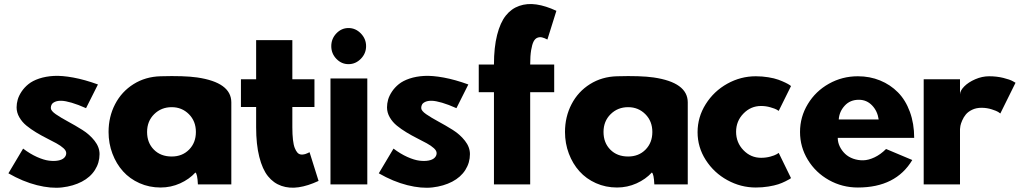

<svg xmlns="http://www.w3.org/2000/svg" viewBox="-20 -900 4998 937"><path d="M21 -54.2 92.8 -174.8Q127 -148.9 160.4 -134Q193.8 -119.1 219 -116Q244.1 -112.8 263.7 -116.5Q283.2 -120.1 293.2 -129.9Q303.2 -139.6 303.2 -152.8Q303.2 -164.6 289.8 -176.8Q276.4 -189 255.1 -200.7Q233.9 -212.4 208 -225.3Q182.1 -238.3 156.2 -253.9Q130.4 -269.5 109.1 -286.9Q87.9 -304.2 74.5 -327.4Q61 -350.6 61 -376Q61 -394.5 66.4 -413.6Q71.8 -432.6 85.2 -452.9Q98.6 -473.1 118.9 -489.5Q139.2 -505.9 171.1 -516.6Q203.1 -527.3 242.7 -529.5Q282.2 -531.7 337.9 -521.5Q393.6 -511.2 458 -487.8L399.9 -372.1Q360.8 -389.6 329.8 -398.7Q298.8 -407.7 280.3 -408.2Q261.7 -408.7 249.5 -403.6Q237.3 -398.4 232.7 -390.9Q228 -383.3 228 -373Q228 -359.4 252.4 -342.5Q276.9 -325.7 311.8 -306.9Q346.7 -288.1 381.8 -266.1Q417 -244.1 441.4 -213.1Q465.8 -182.1 465.8 -147.9Q465.8 -106 443.4 -70.6Q420.9 -35.2 379.2 -13.4Q337.4 8.3 283.4 14.6Q229.5 21 160.4 3.7Q91.3 -13.7 21 -54.2Z M509.8 -255.9Q509.8 -330.1 541.7 -391.6Q573.7 -453.1 631.8 -489.5Q689.9 -525.9 763.7 -527.8Q877.9 -531.2 942.4 -522Q1108.4 -497.6 1108.9 -400.9V0H945.8Q943.4 -52.2 933.6 -58.1Q903.8 -25.4 858.9 -5.1Q814 15.1 763.7 15.1Q708.5 15.1 660.9 -6.1Q613.3 -27.3 580.3 -64Q547.4 -100.6 528.6 -150.4Q509.8 -200.2 509.8 -255.9ZM817.9 -136.2Q869.6 -136.2 902.8 -169.9Q936 -203.6 936 -255.9Q936 -308.6 901.9 -342.8Q867.7 -377 817.9 -377Q767.1 -377 732.4 -342.8Q697.8 -308.6 697.8 -255.9Q697.8 -203.1 731 -169.7Q764.2 -136.2 817.9 -136.2Z M1155.8 -377.9V-513.2H1230V-704.1H1406.7V-513.2H1514.6V-377.9H1406.7V-278.8Q1406.7 -243.7 1409.7 -218Q1412.6 -192.4 1418.5 -177.7Q1424.3 -163.1 1431.6 -155Q1439 -147 1449 -146Q1459 -145 1468.8 -147.9Q1478.5 -150.9 1490.7 -157.2L1534.7 -17.1Q1482.4 7.3 1437.3 13.9Q1392.1 20.5 1353.5 7.1Q1314.9 -6.3 1287.8 -40Q1260.7 -73.7 1245.4 -134.3Q1230 -194.8 1230 -278.8V-377.9Z M1592.8 0V-517.1H1772.5V0ZM1680.7 -763.2Q1715.3 -763.2 1741 -736.8Q1766.6 -710.4 1766.6 -674.8Q1766.6 -639.2 1741 -613Q1715.3 -586.9 1680.7 -586.9Q1646.5 -586.9 1621.6 -612.8Q1596.7 -638.7 1596.7 -674.8Q1596.7 -710.9 1621.6 -737.1Q1646.5 -763.2 1680.7 -763.2Z M1828.6 -54.2 1900.4 -174.8Q1934.6 -148.9 1968 -134Q2001.5 -119.1 2026.6 -116Q2051.8 -112.8 2071.3 -116.5Q2090.8 -120.1 2100.8 -129.9Q2110.8 -139.6 2110.8 -152.8Q2110.8 -164.6 2097.4 -176.8Q2084 -189 2062.7 -200.7Q2041.5 -212.4 2015.6 -225.3Q1989.7 -238.3 1963.9 -253.9Q1938 -269.5 1916.7 -286.9Q1895.5 -304.2 1882.1 -327.4Q1868.7 -350.6 1868.7 -376Q1868.7 -394.5 1874 -413.6Q1879.4 -432.6 1892.8 -452.9Q1906.2 -473.1 1926.5 -489.5Q1946.8 -505.9 1978.8 -516.6Q2010.7 -527.3 2050.3 -529.5Q2089.8 -531.7 2145.5 -521.5Q2201.2 -511.2 2265.6 -487.8L2207.5 -372.1Q2168.5 -389.6 2137.5 -398.7Q2106.4 -407.7 2087.9 -408.2Q2069.3 -408.7 2057.1 -403.6Q2044.9 -398.4 2040.3 -390.9Q2035.6 -383.3 2035.6 -373Q2035.6 -359.4 2060.1 -342.5Q2084.5 -325.7 2119.4 -306.9Q2154.3 -288.1 2189.5 -266.1Q2224.6 -244.1 2249 -213.1Q2273.4 -182.1 2273.4 -147.9Q2273.4 -106 2251 -70.6Q2228.5 -35.2 2186.8 -13.4Q2145 8.3 2091.1 14.6Q2037.1 21 1968 3.7Q1898.9 -13.7 1828.6 -54.2Z M2316.4 -450.2V-585H2390.6Q2390.6 -668.9 2406 -729.5Q2421.4 -790 2448.5 -824Q2475.6 -857.9 2514.2 -871.3Q2552.7 -884.8 2597.9 -878.2Q2643.1 -871.6 2695.3 -847.2L2651.4 -707Q2636.7 -714.8 2625.2 -717.5Q2613.8 -720.2 2602.5 -715.8Q2591.3 -711.4 2584 -697.3Q2576.7 -683.1 2572 -655Q2567.4 -627 2567.4 -585H2684.6V-450.2H2567.4V0H2390.6V-450.2Z M2737.3 -255.9Q2737.3 -330.1 2769.3 -391.6Q2801.3 -453.1 2859.4 -489.5Q2917.5 -525.9 2991.2 -527.8Q3105.5 -531.2 3169.9 -522Q3335.9 -497.6 3336.4 -400.9V0H3173.3Q3170.9 -52.2 3161.1 -58.1Q3131.3 -25.4 3086.4 -5.1Q3041.5 15.1 2991.2 15.1Q2936 15.1 2888.4 -6.1Q2840.8 -27.3 2807.9 -64Q2774.9 -100.6 2756.1 -150.4Q2737.3 -200.2 2737.3 -255.9ZM3045.4 -136.2Q3097.2 -136.2 3130.4 -169.9Q3163.6 -203.6 3163.6 -255.9Q3163.6 -308.6 3129.4 -342.8Q3095.2 -377 3045.4 -377Q2994.6 -377 2960 -342.8Q2925.3 -308.6 2925.3 -255.9Q2925.3 -203.1 2958.5 -169.7Q2991.7 -136.2 3045.4 -136.2Z M3384.3 -254.9Q3384.3 -328.6 3424.1 -391.8Q3463.9 -455.1 3529.3 -491.5Q3594.7 -527.8 3668.5 -527.8Q3700.2 -527.8 3729.7 -522.9Q3759.3 -518.1 3778.6 -511Q3797.9 -503.9 3812.5 -496.8Q3827.1 -489.7 3834 -484.9L3840.3 -480L3780.3 -358.9Q3776.4 -361.3 3769.5 -365.5Q3762.7 -369.6 3740.2 -376.2Q3717.8 -382.8 3694.3 -382.8Q3644 -382.8 3608.2 -345.9Q3572.3 -309.1 3572.3 -256.8Q3572.3 -204.1 3608.2 -167Q3644 -129.9 3694.3 -129.9Q3717.8 -129.9 3739.3 -135.7Q3760.7 -141.6 3770.5 -147.5L3780.3 -153.8L3840.3 -30.8Q3837.9 -28.8 3833.3 -25.9Q3828.6 -22.9 3812.5 -14.9Q3796.4 -6.8 3778.1 -0.7Q3759.8 5.4 3730 10.3Q3700.2 15.1 3668.5 15.1Q3595.2 15.1 3529.8 -20.8Q3464.4 -56.6 3424.3 -119.1Q3384.3 -181.6 3384.3 -254.9Z M3884.3 -255.9Q3884.3 -329.6 3922.4 -392.3Q3960.4 -455.1 4025.4 -491.5Q4090.3 -527.8 4166.5 -527.8Q4225.1 -527.8 4275.1 -507.3Q4325.2 -486.8 4362.3 -449.2Q4399.4 -411.6 4420.4 -354.2Q4441.4 -296.9 4441.4 -227.1H4068.4Q4068.4 -205.6 4078.1 -185.3Q4087.9 -165 4104.2 -149.4Q4120.6 -133.8 4144 -125.5Q4167.5 -117.2 4192.9 -117.7Q4218.3 -118.2 4247.8 -132.1Q4277.3 -146 4304.2 -172.9L4432.1 -119.1Q4352.1 15.1 4166.5 15.1Q4090.3 15.1 4025.4 -21.2Q3960.4 -57.6 3922.4 -120.1Q3884.3 -182.6 3884.3 -255.9ZM4073.2 -316.9H4268.1Q4262.2 -358.4 4235.8 -385.7Q4209.5 -413.1 4171.4 -413.1Q4128.4 -413.1 4102.1 -384Q4075.7 -355 4073.2 -316.9Z M4487.8 0V-513.2H4665V-439Q4665 -457 4685.3 -477.8Q4705.6 -498.5 4739.3 -513.2Q4772.9 -527.8 4807.1 -527.8Q4844.2 -527.8 4876.5 -519.8Q4908.7 -511.7 4922.4 -503.9L4936 -496.1L4861.8 -346.2Q4857.9 -349.1 4851.1 -353.8Q4844.2 -358.4 4820.3 -366.2Q4796.4 -374 4770 -374Q4744.1 -374 4724.1 -364.3Q4704.1 -354.5 4693.4 -341.3Q4682.6 -328.1 4675.8 -312.3Q4668.9 -296.4 4667 -286.1Q4665 -275.9 4665 -270V0Z"/></svg>

Font: Hussar Preview
Style: Bold
Weight: 700
Foundry: Cannot Into Space Fonts, PlusOne Fonts
Version: Version 2.29RC2 "Millennial"